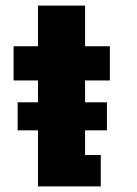

<svg xmlns="http://www.w3.org/2000/svg" viewBox="-20 -665 490 685"><path d="M43 -300H115.5V-378H28.5V-500H115.5V-645H283.5V-500H372V-378H283.5V-300H361.5V-200H283.5V-112H339.5V0H115.5V-200H43Z"/></svg>

Font: League Mono Condensed ExtraBold
Style: Regular
Weight: 800
Width: 1
Designer: Tyler Finck
Foundry: The League of Moveable Type / Tyler Finck
Version: Version 2.210